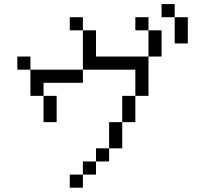

<svg xmlns="http://www.w3.org/2000/svg" viewBox="-20 -832 1040 915"><path d="M375 0H312.5V62.5H375ZM375 0H437.5V-62.5H375ZM437.5 -62.5H500V-125H437.5ZM500 -125H562.5Q562.5 -125 562.5 -250H500Q500 -250 500 -125ZM562.5 -250H625Q625 -250 625 -375H562.5Q562.5 -375 562.5 -250ZM187.5 -375Q187.5 -375 187.5 -250H250Q250 -250 250 -375ZM187.5 -375V-437.5H375V-500H125Q125 -500 125 -375ZM625 -375H687.5V-562.5H437.5Q437.5 -562.5 437.5 -687.5H375V-500H625Q625 -500 625 -375ZM125 -500V-562.5H62.5V-500ZM687.5 -562.5H750Q750 -562.5 750 -687.5H687.5Q687.5 -687.5 687.5 -562.5ZM375 -687.5V-750H312.5V-687.5ZM687.5 -687.5V-750H625V-687.5ZM812.5 -750Q812.5 -750 812.5 -625H875Q875 -625 875 -750ZM812.5 -750V-812.5H750V-750Z"/></svg>

Font: Unifont
Style: Regular
Weight: 500
Version: Version 15.1.04